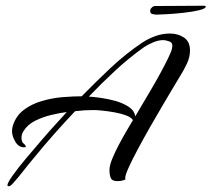

<svg xmlns="http://www.w3.org/2000/svg" viewBox="-20 -626 738 670"><path d="M10 24Q6 24 6 20Q6 12 24.5 -14Q43 -40 71.5 -74Q100 -108 129.5 -142Q159 -176 182.5 -201.5Q206 -227 213 -235Q189 -232 159.5 -225Q130 -218 103.5 -205Q77 -192 63 -170Q55 -159 55 -145Q55 -131 62.5 -125Q70 -119 70 -114Q70 -112 64 -112Q45 -112 33.5 -131.5Q22 -151 22 -168Q22 -179 25 -188Q36 -222 63 -242.5Q90 -263 126 -273.5Q162 -284 198.5 -287Q235 -290 265 -290Q314 -340 366 -389Q418 -438 476 -477Q497 -491 522 -500Q547 -509 573 -509Q601 -509 622 -495Q643 -481 643 -450Q643 -427 632.5 -404.5Q622 -382 610 -363Q603 -352 586.5 -324Q570 -296 548 -259Q526 -222 503 -181.5Q480 -141 460.5 -104.5Q441 -68 429 -41.5Q417 -15 417 -5Q417 -2 418 0Q406 6 390 6Q371 6 366.5 -5Q362 -16 362 -33Q362 -48 371.5 -71.5Q381 -95 394.5 -120.5Q408 -146 421.5 -169Q435 -192 444 -207Q437 -217 419.5 -223.5Q402 -230 379.5 -234Q357 -238 337 -240Q317 -242 306 -242Q290 -242 274 -241Q258 -240 242 -238Q204 -198 167 -156Q130 -114 95 -71Q78 -51 61 -29Q44 -7 26 13Q23 16 19 20Q15 24 10 24ZM452 -220Q459 -232 473.5 -256.5Q488 -281 505.5 -310.5Q523 -340 539 -369.5Q555 -399 566.5 -422.5Q578 -446 580 -456Q585 -476 572 -481Q559 -486 549 -486Q533 -486 514 -478Q495 -470 482 -461Q430 -424 382 -379.5Q334 -335 290 -289Q306 -288 331.5 -284.5Q357 -281 383.5 -273.5Q410 -266 429.5 -253Q449 -240 452 -220ZM527 -575Q520 -575 512 -577Q504 -579 504 -588Q504 -594 509.5 -599.5Q515 -605 521 -605L692 -606Q693 -606 695.5 -605.5Q698 -605 698 -603Q698 -596 675.5 -590.5Q653 -585 621.5 -581.5Q590 -578 563 -576.5Q536 -575 527 -575Z"/></svg>

Font: Caramel
Style: Regular
Weight: 400
Designer: Robert E. Leuschke
Foundry: Robert E. Leuschke
Version: Version 1.010